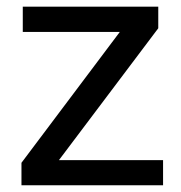

<svg xmlns="http://www.w3.org/2000/svg" viewBox="-20 -548 536 568"><path d="M462.4 -74.2V0H43.5V-66.4L334.5 -453.6H47.4V-528.3H448.2V-464.4L154.3 -74.2Z"/></svg>

Font: Vazirmatn UI FD
Style: Regular
Weight: 400
Designer: Saber Rastikerdar
Foundry: Saber Rastikerdar
Version: Version 33.003